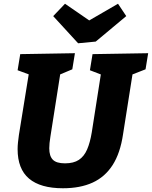

<svg xmlns="http://www.w3.org/2000/svg" viewBox="-20 -991 811 1025"><path d="M474 -702 771 -707 757 -621 670 -587 690 -611 637 -275Q622 -173 581 -109.5Q540 -46 474 -16Q408 14 316 14Q196 14 135 -37.5Q74 -89 74 -195Q74 -212 76 -231Q78 -250 81 -271L136 -611L150 -588L74 -616L88 -702L380 -707L366 -621L285 -587L304 -611L249 -261Q246 -243 244.5 -227.5Q243 -212 243 -199Q243 -158 262 -138.5Q281 -119 327 -119Q373 -119 401 -137.5Q429 -156 445 -193Q461 -230 470 -285L521 -611L538 -586L460 -616ZM610 -971 654 -905 491 -769 397 -760 264 -905 327 -971 510 -845 396 -847Z"/></svg>

Font: Bitter Thin ExtraBold
Style: Italic
Weight: 800
Italic angle: -9°
Version: Version 2.002